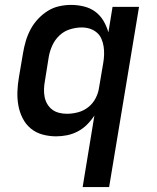

<svg xmlns="http://www.w3.org/2000/svg" viewBox="-20 -548 640 783"><path d="M317 215 365 -77Q352 -57 335 -40Q318 -23 297 -12Q276 -1 253.5 3.5Q231 8 209 8Q180 8 153 0.5Q126 -7 105.5 -24Q85 -41 72.5 -65.5Q60 -90 55 -117.5Q50 -145 51 -174Q52 -203 57 -232L74 -332Q78 -356 85 -380Q92 -404 104 -427Q116 -450 134 -469.5Q152 -489 174 -503Q196 -517 221 -522.5Q246 -528 270 -528Q297 -528 323 -521.5Q349 -515 369 -500Q389 -485 402 -463Q415 -441 422 -416L439 -520H547L425 215ZM253 -84Q275 -84 298 -90Q321 -96 340 -111Q359 -126 370 -147.5Q381 -169 384 -191L401 -291Q404 -308 404.5 -325.5Q405 -343 402.5 -359Q400 -375 393.5 -390Q387 -405 374.5 -415.5Q362 -426 346.5 -431Q331 -436 313 -436Q290 -436 265.5 -428.5Q241 -421 222.5 -403.5Q204 -386 193.5 -363Q183 -340 179 -317L163 -217Q160 -201 159.5 -184.5Q159 -168 162 -152.5Q165 -137 173 -123.5Q181 -110 193 -101Q205 -92 220.5 -88Q236 -84 253 -84Z"/></svg>

Font: Iosevka Aile Semibold Oblique
Style: Regular
Weight: 600
Italic angle: -9°
Designer: Belleve Invis
Foundry: Belleve Invis
Version: Version 31.1.0; ttfautohint (v1.8.4)